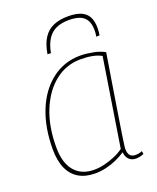

<svg xmlns="http://www.w3.org/2000/svg" viewBox="-139 -818 745 911"><g transform="rotate(-20 233.5 -362.5)"><path d="M389 10Q375 10 364 4Q353 -2 346.5 -13.5Q340 -25 339 -40Q318 -26 292.5 -14.5Q267 -3 239 3.5Q211 10 183 10Q135 10 101 -10Q67 -30 49.5 -69.5Q32 -109 32 -166Q32 -276 66 -360Q100 -444 162.5 -492Q225 -540 307 -540Q323 -540 339 -538Q355 -536 371 -533Q387 -530 401 -525Q415 -520 428 -513Q411 -410 399 -334Q387 -258 378.5 -205Q370 -152 365 -119Q360 -86 358 -70Q356 -54 356 -52Q356 -29 365 -18Q374 -7 393 -7Q402 -7 409.5 -8.5Q417 -10 426 -14L429 1Q420 5 410 7.5Q400 10 389 10ZM336 -58 406 -502Q386 -513 360 -518Q334 -523 302 -523Q230 -523 173.5 -479Q117 -435 84 -355.5Q51 -276 51 -169Q51 -91 86 -49.5Q121 -8 185 -8Q210 -8 237 -14.5Q264 -21 290 -32Q316 -43 336 -58ZM316 -735Q354 -735 379 -725Q404 -715 416.5 -693Q429 -671 429 -635Q429 -626 428 -616Q427 -606 426 -599L409 -598Q411 -607 411.5 -615.5Q412 -624 412 -634Q411 -665 399.5 -683Q388 -701 366.5 -709Q345 -717 313 -717Q276 -717 249 -705Q222 -693 205 -666.5Q188 -640 180 -598L163 -599Q171 -649 191 -679Q211 -709 242 -722Q273 -735 316 -735Z"/></g></svg>

Font: Georama ExtraCondensed Thin Thin
Style: Italic
Weight: 250
Italic angle: -9°
Version: Version 1.001